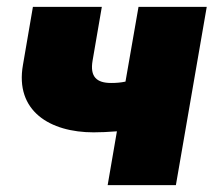

<svg xmlns="http://www.w3.org/2000/svg" viewBox="-20 -540 629 560"><path d="M253 -154C273 -154 295 -155 321 -157L294 0H493L583 -520H384L346 -302C332 -299 319 -298 304 -298C262 -298 242 -316 250 -363L277 -520H76L47 -351C23 -216 126 -154 253 -154Z"/></svg>

Font: Fixel Display 20240404 Black
Style: Italic
Weight: 900
Italic angle: -10°
Designer: AlfaBravo + MacPaw
Foundry: Kyrylo Tkachov, Marchela Mozhyna, Serhii Makarenko, Maria Weinstein, Zakhar Kryvoshyya
Version: Version 1.211;Glyphs 3.2 (3225)